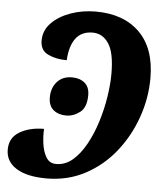

<svg xmlns="http://www.w3.org/2000/svg" viewBox="-53 -775 704 832"><g transform="rotate(5 299.5 -359.5)"><path d="M180 10Q95 10 48.5 -19Q2 -48 2 -100Q2 -152 45.5 -177.5Q89 -203 151 -203Q149 -174 153.5 -139.5Q158 -105 172.5 -80.5Q187 -56 216 -56Q256 -56 288 -83.5Q320 -111 345 -156.5Q370 -202 387 -256.5Q404 -311 412.5 -366Q421 -421 421 -466Q421 -558 394.5 -597.5Q368 -637 325 -637Q276 -637 251 -603Q226 -569 223 -508Q176 -508 141.5 -524.5Q107 -541 107 -583Q107 -628 139 -660.5Q171 -693 222 -711Q273 -729 330 -729Q452 -729 521.5 -660Q591 -591 591 -462Q591 -375 561.5 -291Q532 -207 478 -139Q424 -71 348 -30.5Q272 10 180 10ZM241 -269Q207 -269 185.5 -287Q164 -305 164 -341Q164 -383 188 -409.5Q212 -436 252 -436Q286 -436 307.5 -418.5Q329 -401 329 -365Q329 -312 301 -290.5Q273 -269 241 -269Z"/></g></svg>

Font: Noto Serif Condensed ExtraBold
Style: Italic
Weight: 800
Width: 3
Italic angle: -12°
Designer: Monotype Design Team
Foundry: Monotype Imaging Inc.
Version: Version 2.014; ttfautohint (v1.8.4.7-5d5b)